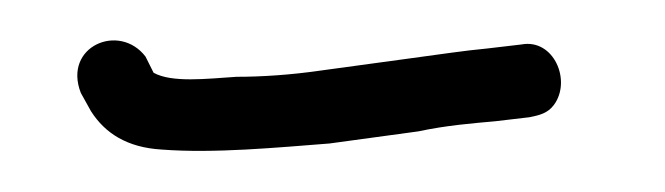

<svg xmlns="http://www.w3.org/2000/svg" viewBox="-20 -330 329 95"><path d="M20 -284 25 -275C32 -264 43 -257 60 -256C86 -254 117 -257 143 -259L187 -265C201 -268 214 -269 225 -270L242 -272C247 -273 251 -274 254 -278C263 -290 254 -311 238 -308L221 -306C210 -305 197 -303 182 -301L138 -295C124 -293 110 -292 97 -292C82 -291 65 -289 56 -294L52 -302C39 -319 11 -307 20 -284Z"/></svg>

Font: Stray Cat
Style: UltCn
Weight: 400
Version: Version 1.0